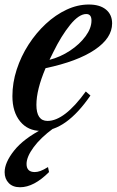

<svg xmlns="http://www.w3.org/2000/svg" viewBox="-37 -554 504 828"><path d="M139.5 10.5Q83.5 10.5 50 -30.2Q16.5 -71 16.5 -139.5Q16.5 -197 35 -254Q53.5 -311 86 -361.5Q118.5 -412 160.5 -451Q202.5 -490 250 -512.2Q297.5 -534.5 346 -534.5Q393.5 -534.5 420 -512.8Q446.5 -491 446.5 -453Q446.5 -390 371.8 -339.5Q297 -289 159.5 -260Q120 -167 120 -102Q120 -32.5 168 -32.5Q241 -32.5 333 -159.5L353 -142Q248 10.5 139.5 10.5ZM176.5 -296Q223.5 -308 265 -335.5Q306.5 -363 332 -397.8Q357.5 -432.5 357.5 -465.5Q357.5 -493.5 335 -493.5Q303.5 -493.5 265.5 -446.8Q227.5 -400 193 -329.5ZM49.5 253.5Q18 253.5 0.5 235.2Q-17 217 -17 188.5Q-17 147 23.8 95.5Q64.5 44 150 0H192.5Q138 40 107.8 81.2Q77.5 122.5 77.5 153Q77.5 188 113 188Q124.5 188 137.5 183.2Q150.5 178.5 170 166.5L174.5 188Q109 253.5 49.5 253.5Z"/></svg>

Font: Libre Caslon Condensed SemiBold Italic
Style: Regular
Weight: 600
Italic angle: -22.583°
Designer: Pablo Impallari, Rodrigo Fuenzalida, Katja Schimmel, Ertekin Erdin
Foundry: Pablo Impallari, Rodrigo Fuenzalida
Version: Version 2.000; ttfautohint (v1.8.4.7-5d5b);gftools[0.9.33]